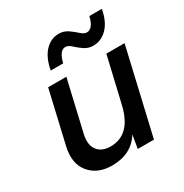

<svg xmlns="http://www.w3.org/2000/svg" viewBox="-166 -839 934 977"><g transform="rotate(-30 301.0 -350.5)"><path d="M309 -634Q274 -634 258 -567H185Q197 -635 231.5 -672Q266 -709 314 -709Q343 -709 366.5 -692.5Q390 -676 408 -659.5Q426 -643 442 -643Q478 -643 494 -709H567Q555 -641 519.5 -604.5Q484 -568 437 -568Q407 -568 383.5 -584.5Q360 -601 342.5 -617.5Q325 -634 309 -634ZM473 -500H580L464 0H369L382 -78Q329 8 215 8Q130 8 84.5 -47Q39 -102 60 -194L131 -500H238L169 -203Q156 -145 180.5 -112.5Q205 -80 257 -80Q375 -80 411 -235Z"/></g></svg>

Font: Elaine Sans Medium
Style: Italic
Weight: 500
Italic angle: -13°
Designer: Wei Huang
Foundry: Wei Huang
Version: Version 2.001;December 24, 2019;FontCreator 12.0.0.2547 64-b